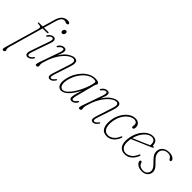

<svg xmlns="http://www.w3.org/2000/svg" viewBox="21 -1552 2560 2560"><g transform="rotate(45 1301.0 -272.0)"><path d="M61.5 -417Q61.5 -425 75.5 -425H142.5L191 -593.5Q210 -661.5 243.2 -690.2Q276.5 -719 321.5 -719Q343.5 -719 354.5 -712Q365.5 -705 365.5 -695.5Q365.5 -688 360.2 -681.5Q355 -675 343.5 -675Q328 -675 318 -681.2Q308 -687.5 289 -687.5Q262 -687.5 240 -654.5Q227 -634.5 219 -607.5Q211 -580.5 200.5 -544.5L166.5 -425H250Q258.5 -425 258.5 -418.5Q258.5 -405.5 233.5 -405.5H160.5L21.5 81Q16.5 99.5 16.5 119.5Q16.5 130.5 20.5 136.8Q24.5 143 24.5 152Q24.5 161.5 16.2 168.2Q8 175 -3.5 175Q-18.5 175 -21 163Q-23.5 151 -14 119L123.5 -357Q131 -382.5 122.8 -395Q114.5 -407.5 80.5 -407.5Q61.5 -407.5 61.5 -417ZM391.5 -541Q382 -541 374.8 -548Q367.5 -555 367.5 -568Q367.5 -581.5 376.8 -594.8Q386 -608 401.5 -608Q411.5 -608 418.5 -601Q425.5 -594 425.5 -581Q425.5 -567.5 416.5 -554.2Q407.5 -541 391.5 -541ZM282 -79.5Q259.5 -14 292 -14Q303 -14 317 -21.8Q331 -29.5 347 -51Q356.5 -64 364.5 -59.5Q368 -57.5 367.2 -51.5Q366.5 -45.5 362.5 -40Q347 -15.5 326.5 -4Q306 7.5 285.5 7.5Q260 7.5 251 -14.2Q242 -36 257 -79.5L349 -345.5Q360 -376.5 357.8 -393.8Q355.5 -411 339 -411Q326 -411 313.2 -402.5Q300.5 -394 283 -372Q274 -361 266 -365.5Q258 -371 267.5 -384Q282 -406.5 303 -419.5Q324 -432.5 345.5 -432.5Q371 -432.5 380 -410.5Q389 -388.5 374.5 -347.5Z M464 -365Q460 -367.5 461 -373.2Q462 -379 465.5 -384.5Q497 -432.5 547 -432.5Q584.5 -432.5 584.5 -394Q584.5 -381 579 -361.5Q573.5 -342 554 -292Q601.5 -367 652.5 -399.8Q703.5 -432.5 739.5 -432.5Q782.5 -432.5 791.2 -401Q800 -369.5 779.5 -308.5L706 -85Q694 -48.5 695 -31.2Q696 -14 712.5 -14Q722.5 -14 734.5 -22Q746.5 -30 764.5 -53Q774 -65.5 780 -60Q787.5 -54 780 -43.5Q760 -15 743.2 -3.8Q726.5 7.5 706 7.5Q680.5 7.5 672.8 -13Q665 -33.5 678 -74L756 -315Q774 -370 766 -390.5Q758 -411 732 -411Q699.5 -411 656 -378Q612.5 -345 570.5 -283.2Q528.5 -221.5 500 -135Q486 -92.5 482.2 -76.8Q478.5 -61 478.5 -53Q478.5 -41 480.5 -32.8Q482.5 -24.5 482.5 -14.5Q482.5 -4 473.5 1.8Q464.5 7.5 452.5 7.5Q438.5 7.5 436.8 -6.8Q435 -21 449 -60.5L547 -340Q572 -411 540.5 -411Q511.5 -411 484 -374Q473.5 -360 464 -365Z M1115 -86.5Q1104 -44 1107.8 -29Q1111.5 -14 1123 -14Q1134.5 -14 1146.8 -22Q1159 -30 1175.5 -51.5Q1186 -65 1195 -60.5Q1202 -55 1193 -41Q1160.5 7.5 1117.5 7.5Q1079.5 7.5 1079.5 -31Q1079.5 -41 1082.2 -57.8Q1085 -74.5 1093.2 -105.8Q1101.5 -137 1118 -190Q1067 -89.5 1016.8 -41Q966.5 7.5 919.5 7.5Q875.5 7.5 856.8 -33.8Q838 -75 854 -151.5Q866 -208 892.8 -258.5Q919.5 -309 957 -348.2Q994.5 -387.5 1039.5 -410Q1084.5 -432.5 1133 -432.5Q1164 -432.5 1183.5 -424Q1203 -415.5 1203.5 -400Q1203.5 -389.5 1196.2 -380Q1189 -370.5 1186.5 -360ZM879 -147.5Q865.5 -85.5 880.5 -49.8Q895.5 -14 926.5 -14Q956.5 -14 988.2 -41.2Q1020 -68.5 1049.8 -112.5Q1079.5 -156.5 1104 -207Q1128.5 -257.5 1144.2 -305Q1160 -352.5 1163.5 -386Q1165 -399.5 1155.8 -405.2Q1146.5 -411 1118 -411Q1071 -411 1022 -376.8Q973 -342.5 934.5 -283Q896 -223.5 879 -147.5Z M1277.5 -365Q1273.5 -367.5 1274.5 -373.2Q1275.5 -379 1279 -384.5Q1310.5 -432.5 1360.5 -432.5Q1398 -432.5 1398 -394Q1398 -381 1392.5 -361.5Q1387 -342 1367.5 -292Q1415 -367 1466 -399.8Q1517 -432.5 1553 -432.5Q1596 -432.5 1604.8 -401Q1613.5 -369.5 1593 -308.5L1519.5 -85Q1507.5 -48.5 1508.5 -31.2Q1509.5 -14 1526 -14Q1536 -14 1548 -22Q1560 -30 1578 -53Q1587.5 -65.5 1593.5 -60Q1601 -54 1593.5 -43.5Q1573.5 -15 1556.8 -3.8Q1540 7.5 1519.5 7.5Q1494 7.5 1486.2 -13Q1478.5 -33.5 1491.5 -74L1569.5 -315Q1587.5 -370 1579.5 -390.5Q1571.5 -411 1545.5 -411Q1513 -411 1469.5 -378Q1426 -345 1384 -283.2Q1342 -221.5 1313.5 -135Q1299.5 -92.5 1295.8 -76.8Q1292 -61 1292 -53Q1292 -41 1294 -32.8Q1296 -24.5 1296 -14.5Q1296 -4 1287 1.8Q1278 7.5 1266 7.5Q1252 7.5 1250.2 -6.8Q1248.5 -21 1262.5 -60.5L1360.5 -340Q1385.5 -411 1354 -411Q1325 -411 1297.5 -374Q1287 -360 1277.5 -365Z M1883.5 -413Q1846.5 -413 1806.5 -386Q1766.5 -359 1735.8 -307.8Q1705 -256.5 1695 -184.5Q1684 -103 1707.5 -58.5Q1731 -14 1784 -14Q1817.5 -14 1855.2 -39.2Q1893 -64.5 1917.5 -124.5Q1923 -137 1930.5 -137Q1935.5 -137 1938 -131.8Q1940.5 -126.5 1935 -113Q1923 -82.5 1902 -54.8Q1881 -27 1850.5 -9.8Q1820 7.5 1779.5 7.5Q1711.5 7.5 1684 -43Q1656.5 -93.5 1667.5 -181Q1676.5 -251 1708.5 -308.5Q1740.5 -366 1787.5 -400.2Q1834.5 -434.5 1887.5 -434.5Q1929 -434.5 1951.2 -411.5Q1973.5 -388.5 1973.5 -353Q1973.5 -313 1950 -313Q1932.5 -313 1932.5 -331.5Q1932.5 -339.5 1934.5 -346.8Q1936.5 -354 1936.5 -364.5Q1936.5 -386.5 1922.5 -399.8Q1908.5 -413 1883.5 -413Z M2276.5 -113Q2264.5 -82.5 2243 -54.8Q2221.5 -27 2190.2 -9.8Q2159 7.5 2117.5 7.5Q2052 7.5 2022.8 -40Q1993.5 -87.5 2004.5 -172.5Q2014 -247.5 2046.5 -306.2Q2079 -365 2124.8 -398.8Q2170.5 -432.5 2219 -432.5Q2263 -432.5 2283.8 -407.5Q2304.5 -382.5 2304.5 -343.5Q2304.5 -334.5 2312.5 -337.5Q2325.5 -342.5 2329.5 -334Q2334 -324.5 2318 -317Q2287 -303 2246 -285.2Q2205 -267.5 2163.2 -249.8Q2121.5 -232 2087.5 -217.5Q2053.5 -203 2036 -196Q2033.5 -182.5 2031.5 -169Q2021 -90.5 2046.5 -51.5Q2072 -12.5 2121.5 -12.5Q2155.5 -12.5 2194.8 -38.2Q2234 -64 2259 -124.5Q2264.5 -137 2272 -137Q2277 -137 2279.5 -131.8Q2282 -126.5 2276.5 -113ZM2215.5 -412.5Q2181.5 -412.5 2147 -388.5Q2112.5 -364.5 2084.2 -320.8Q2056 -277 2041 -217.5Q2065 -228 2106.2 -245.2Q2147.5 -262.5 2193.2 -282.2Q2239 -302 2276.5 -319Q2278 -328 2278 -341.5Q2278 -374 2262.2 -393.2Q2246.5 -412.5 2215.5 -412.5Z M2444.5 -12Q2485 -12 2507 -35Q2529 -58 2529 -87Q2529 -108.5 2516.2 -131.2Q2503.5 -154 2464.5 -192Q2434.5 -221.5 2418.8 -242.5Q2403 -263.5 2397.2 -281.8Q2391.5 -300 2391.5 -321.5Q2392 -368.5 2427.2 -400.5Q2462.5 -432.5 2521 -432.5Q2571 -432.5 2597.8 -414.5Q2624.5 -396.5 2624.5 -376Q2624.5 -358.5 2608.5 -358.5Q2601.5 -358.5 2595.8 -363.2Q2590 -368 2583 -381Q2566.5 -413.5 2517.5 -413.5Q2472.5 -413.5 2445.2 -388.2Q2418 -363 2418 -326.5Q2418 -303.5 2430 -277.2Q2442 -251 2482 -212.5Q2513.5 -183 2529.2 -162.5Q2545 -142 2550.2 -126Q2555.5 -110 2555.5 -93Q2555.5 -51.5 2525.2 -22Q2495 7.5 2438.5 7.5Q2405.5 7.5 2379.5 -4Q2353.5 -15.5 2338.8 -32.8Q2324 -50 2324 -67Q2324 -86.5 2340 -86.5Q2345.5 -86.5 2350.5 -82.5Q2355.5 -78.5 2359 -67Q2368 -38 2391 -25Q2414 -12 2444.5 -12Z"/></g></svg>

Font: Fraunces 144pt S100 Thin
Style: Italic
Weight: 100
Italic angle: -16°
Version: Version 1.000; ttfautohint (v1.8.3)